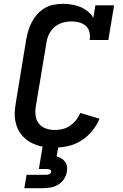

<svg xmlns="http://www.w3.org/2000/svg" viewBox="-20 -763 640 1003"><path d="M267 8Q243 8 220 5.5Q197 3 175 -4Q153 -11 134 -22.5Q115 -34 100 -50Q85 -66 75 -86Q65 -106 60.5 -128.5Q56 -151 57 -175Q58 -199 62 -222L117 -557Q121 -580 128 -603.5Q135 -627 147 -649Q159 -671 176 -690Q193 -709 215 -721.5Q237 -734 261 -738.5Q285 -743 308 -743Q332 -743 355.5 -739Q379 -735 400 -726.5Q421 -718 438.5 -703.5Q456 -689 468 -670L478 -735H576L546 -554H448Q452 -574 447.5 -594Q443 -614 429 -627Q415 -640 395 -645.5Q375 -651 355 -651Q340 -651 324.5 -648.5Q309 -646 294.5 -640Q280 -634 267 -623.5Q254 -613 245 -599.5Q236 -586 230.5 -571.5Q225 -557 223 -542L167 -207Q163 -183 166 -159Q169 -135 183.5 -117Q198 -99 220.5 -91.5Q243 -84 267 -84Q287 -84 307.5 -89Q328 -94 346 -106.5Q364 -119 377.5 -136Q391 -153 399 -173L500 -143Q486 -109 461.5 -79Q437 -49 405.5 -29Q374 -9 338 -0.5Q302 8 267 8ZM107 220 119 150H219Q223 150 227.5 149.5Q232 149 236 147.5Q240 146 243.5 142.5Q247 139 247 135Q248 131 245.5 127.5Q243 124 239.5 122.5Q236 121 232 120.5Q228 120 224 120H183L203 0H285L276 54Q289 58 300.5 64.5Q312 71 320 82Q328 93 330 107Q332 121 329 135Q326 154 314.5 172Q303 190 285 201Q267 212 247 216Q227 220 207 220Z"/></svg>

Font: Iosevka Curly Slab SmBdEx
Style: Italic
Weight: 600
Width: 7
Italic angle: -9°
Monospace: yes
Designer: Belleve Invis
Foundry: Belleve Invis
Version: Version 11.1.0; ttfautohint (v1.8.3)